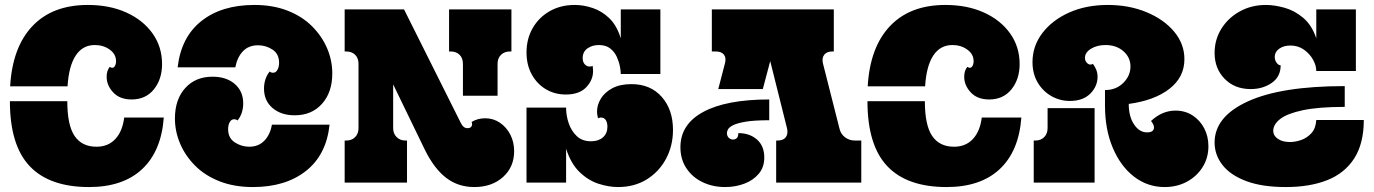

<svg xmlns="http://www.w3.org/2000/svg" viewBox="-20 -738 5552 776"><path d="M21 -389Q30 -547 111 -632.5Q192 -718 335 -718Q423 -718 490.5 -687.5Q558 -657 596.5 -603Q635 -549 635 -479Q635 -418 602 -377Q569 -336 512 -336Q464 -336 437.5 -364.5Q411 -393 411 -428Q411 -453 424 -468Q428 -464 434 -464Q440 -464 444.5 -471.5Q449 -479 449 -491Q449 -519 423.5 -537.5Q398 -556 363 -556Q314 -556 286 -513.5Q258 -471 253 -389ZM252 -329Q252 -232 281.5 -188.5Q311 -145 370 -145Q417 -145 446 -176Q475 -207 482 -263H642Q632 -127 554.5 -54.5Q477 18 340 18Q180 18 100 -66.5Q20 -151 20 -329Z M698 -466Q712 -588 794 -653Q876 -718 1008 -718Q1083 -718 1142 -695Q1201 -672 1241 -632Q1281 -592 1302 -543Q1323 -494 1323 -441Q1323 -365 1281.5 -318.5Q1240 -272 1171 -272Q1116 -272 1081.5 -301.5Q1047 -331 1047 -380Q1047 -399 1052.5 -416.5Q1058 -434 1070 -449Q1075 -444 1084 -444Q1095 -444 1101.5 -456Q1108 -468 1108 -484Q1108 -520 1081.5 -537.5Q1055 -555 1023 -555Q985 -555 962 -531Q939 -507 931 -466ZM1312 -234Q1299 -112 1216.5 -47Q1134 18 1002 18Q927 18 868 -5Q809 -28 769 -68Q729 -108 708 -157.5Q687 -207 687 -259Q687 -336 728.5 -382Q770 -428 839 -428Q895 -428 929 -398.5Q963 -369 963 -320Q963 -301 957.5 -283.5Q952 -266 940 -251Q935 -256 926 -256Q915 -256 908.5 -244.5Q902 -233 902 -216Q902 -180 929 -162.5Q956 -145 987 -145Q1025 -145 1048.5 -169.5Q1072 -194 1079 -234Z M1373 -530V-700H1613L1843 -240Q1853 -220 1869 -220Q1888 -220 1888 -237Q1888 -241 1886 -245Q1897 -252 1911 -256Q1925 -260 1941 -260Q1974 -260 2000.5 -242Q2027 -224 2042.5 -194Q2058 -164 2058 -127Q2058 -63 2013 -22.5Q1968 18 1897 18Q1832 18 1783.5 -19Q1735 -56 1697 -133L1569 -397V-220Q1569 -198 1583 -184Q1597 -170 1619 -170H1625V0H1373V-170H1379Q1402 -170 1415.5 -184Q1429 -198 1429 -220V-480Q1429 -503 1415.5 -516.5Q1402 -530 1379 -530ZM1795 -530V-700H2047V-530H2041Q2019 -530 2005 -516.5Q1991 -503 1991 -480V-351H1851V-480Q1851 -503 1837.5 -516.5Q1824 -530 1801 -530Z M2108 -526Q2108 -581 2133 -624.5Q2158 -668 2202 -693Q2246 -718 2303 -718Q2339 -718 2376 -705.5Q2413 -693 2443 -664Q2473 -635 2489 -583V-700H2649V-439H2489Q2489 -450 2485.5 -469Q2482 -488 2473 -508Q2464 -528 2446.5 -542Q2429 -556 2400 -556Q2374 -556 2354.5 -542.5Q2335 -529 2335 -503Q2335 -487 2343.5 -478Q2352 -469 2363 -469Q2371 -469 2375 -472Q2376 -467 2376.5 -461.5Q2377 -456 2377 -451Q2377 -414 2349 -385Q2321 -356 2267 -356Q2222 -356 2186 -377.5Q2150 -399 2129 -437.5Q2108 -476 2108 -526ZM2108 0V-303H2268V-302Q2268 -271 2278.5 -240Q2289 -209 2311 -188Q2333 -167 2369 -167Q2399 -167 2417 -183Q2435 -199 2435 -226Q2435 -242 2428.5 -252.5Q2422 -263 2408 -263Q2407 -263 2404.5 -262.5Q2402 -262 2397 -260Q2395 -267 2394 -274Q2393 -281 2393 -287Q2393 -314 2408.5 -339.5Q2424 -365 2455 -381.5Q2486 -398 2532 -398Q2609 -398 2654.5 -346.5Q2700 -295 2700 -213Q2700 -149 2672 -96.5Q2644 -44 2594 -13Q2544 18 2478 18Q2440 18 2398.5 4.5Q2357 -9 2322 -43Q2287 -77 2268 -137V0Z M3350 -700V-530H3344Q3322 -530 3311.5 -517Q3301 -504 3306 -482L3373 -218Q3378 -196 3395.5 -183Q3413 -170 3435 -170H3461V0H3117V-170H3123Q3146 -170 3156 -183.5Q3166 -197 3161 -219L3093 -491L3063 -378H2883L2910 -482Q2916 -504 2906 -517Q2896 -530 2873 -530H2857V-700ZM2911 18Q2861 18 2820 -1.5Q2779 -21 2754.5 -57.5Q2730 -94 2730 -143Q2730 -236 2823 -286Q2916 -336 3089 -336V-252Q3028 -252 2993 -246Q2958 -240 2942 -231.5Q2926 -223 2922 -214.5Q2918 -206 2918 -201Q2918 -188 2925.5 -181Q2933 -174 2943 -174Q2951 -174 2957.5 -179.5Q2964 -185 2964 -200Q3010 -200 3039.5 -174Q3069 -148 3069 -101Q3069 -62 3046.5 -35.5Q3024 -9 2988 4.5Q2952 18 2911 18Z M3487 -389Q3496 -547 3577 -632.5Q3658 -718 3801 -718Q3889 -718 3956.5 -687.5Q4024 -657 4062.5 -603Q4101 -549 4101 -479Q4101 -418 4068 -377Q4035 -336 3978 -336Q3930 -336 3903.5 -364.5Q3877 -393 3877 -428Q3877 -453 3890 -468Q3894 -464 3900 -464Q3906 -464 3910.5 -471.5Q3915 -479 3915 -491Q3915 -519 3889.5 -537.5Q3864 -556 3829 -556Q3780 -556 3752 -513.5Q3724 -471 3719 -389ZM3718 -329Q3718 -232 3747.5 -188.5Q3777 -145 3836 -145Q3883 -145 3912 -176Q3941 -207 3948 -263H4108Q4098 -127 4020.5 -54.5Q3943 18 3806 18Q3646 18 3566 -66.5Q3486 -151 3486 -329Z M4153 -487Q4153 -552 4193 -604.5Q4233 -657 4301.5 -687.5Q4370 -718 4457 -718Q4544 -718 4614.5 -688.5Q4685 -659 4726 -609.5Q4767 -560 4767 -499Q4767 -426 4706.5 -379Q4646 -332 4542 -318Q4542 -267 4563.5 -235Q4585 -203 4616 -203Q4644 -203 4644 -223Q4644 -234 4632 -249Q4677 -291 4731 -291Q4770 -291 4800 -271.5Q4830 -252 4847 -219.5Q4864 -187 4864 -147Q4864 -100 4840.5 -62.5Q4817 -25 4777 -3.5Q4737 18 4687 18Q4618 18 4563.5 -24Q4509 -66 4477.5 -140.5Q4446 -215 4446 -311V-374Q4491 -374 4520 -403Q4549 -432 4549 -469Q4549 -506 4520.5 -531Q4492 -556 4448 -556Q4414 -556 4389.5 -541Q4365 -526 4365 -504Q4365 -493 4372 -485Q4379 -477 4387 -477Q4393 -477 4397 -480Q4405 -470 4410.5 -456.5Q4416 -443 4416 -428Q4416 -389 4386.5 -359.5Q4357 -330 4304 -330Q4264 -330 4229.5 -349.5Q4195 -369 4174 -404.5Q4153 -440 4153 -487ZM4214 -301H4404V0H4158V-170H4164Q4187 -170 4200.5 -184Q4214 -198 4214 -220Z M4889 -524Q4889 -578 4916.5 -622Q4944 -666 4991 -692Q5038 -718 5097 -718Q5130 -718 5170.5 -707Q5211 -696 5246.5 -666.5Q5282 -637 5300 -583V-700H5460V-451H5300Q5300 -473 5287 -496.5Q5274 -520 5250.5 -537Q5227 -554 5195 -554Q5168 -554 5150 -541Q5132 -528 5132 -508Q5132 -495 5139.5 -484.5Q5147 -474 5156 -474Q5156 -428 5120 -403Q5084 -378 5035 -378Q4970 -378 4929.5 -419.5Q4889 -461 4889 -524ZM4889 -162Q4889 -267 5024 -328.5Q5159 -390 5415 -390V-306Q5309 -306 5245.5 -292.5Q5182 -279 5154 -257Q5126 -235 5126 -209Q5126 -190 5144.5 -177Q5163 -164 5194 -164Q5215 -164 5238.5 -172Q5262 -180 5280 -199.5Q5298 -219 5300 -253H5492Q5492 -158 5453.5 -98Q5415 -38 5344.5 -10Q5274 18 5177 18Q5081 18 5017 -6Q4953 -30 4921 -71Q4889 -112 4889 -162Z"/></svg>

Font: Exile
Style: Regular
Weight: 400
Designer: Bartłomiej Rózga @rozgatype
Version: Version 1.000; ttfautohint (v1.8.4.7-5d5b)